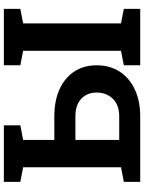

<svg xmlns="http://www.w3.org/2000/svg" viewBox="105 -856 751 1001"><g transform="rotate(-90 480.5 -355.5)"><path d="M32.7 0V-85.4L108.9 -100.1V-610.4L32.7 -625V-710.9H327.6V-625L251.5 -610.4V-447.8H373.5Q456.1 -447.8 515.9 -420.4Q575.7 -393.1 608.2 -343.5Q640.6 -293.9 640.6 -226.6Q640.6 -158.7 607.9 -107.7Q575.2 -56.6 515.1 -28.3Q455.1 0 373.5 0ZM251.5 -109.4H373.5Q433.6 -109.4 466.1 -142.8Q498.5 -176.3 498.5 -227.5Q498.5 -276.4 466.3 -307.1Q434.1 -337.9 373.5 -337.9H251.5ZM640.6 0V-85.4L716.3 -100.1V-610.4L640.6 -625V-710.9H934.6V-625L858.9 -610.4V-100.1L934.6 -85.4V0Z"/></g></svg>

Font: Roboto Slab
Style: Bold
Weight: 700
Designer: Google
Version: Version 2.000; ttfautohint (v1.8.1.43-b0c9)